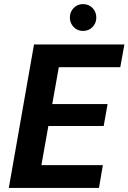

<svg xmlns="http://www.w3.org/2000/svg" viewBox="-20 -917 627 937"><path d="M23 0 146 -700H587L567 -589H267L235 -409H505L486 -302H216L182 -111H482L463 0ZM385 -766Q358 -766 339.5 -785Q321 -804 321 -831Q321 -859 339.5 -878Q358 -897 385 -897Q413 -897 431.5 -878Q450 -859 450 -831Q450 -804 431.5 -785Q413 -766 385 -766Z"/></svg>

Font: DM Sans 24pt ExtraBold
Style: Italic
Weight: 800
Italic angle: -10°
Designer: Colophon Foundry, Jonny Pinhorn
Foundry: Colophon Foundry
Version: Version 4.004;gftools[0.9.30]